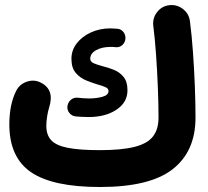

<svg xmlns="http://www.w3.org/2000/svg" viewBox="-20 -686 836 773"><path d="M17.6 -185.1Q17.6 -265.1 44.9 -319.8Q58.6 -347.2 88.1 -357.2Q117.7 -367.2 145 -353Q200.7 -324.7 177.7 -252.9Q172.9 -237.8 169.7 -216.8Q166.5 -195.8 166.5 -179.2Q166.5 -142.1 186.8 -120.8Q207 -99.6 254.2 -90.6Q301.3 -81.5 381.3 -81.5Q469.2 -81.5 521 -94.5Q572.8 -107.4 595.5 -136.2Q618.2 -165 618.2 -212.4Q618.2 -268.6 615.5 -335.2Q612.8 -401.9 608.2 -466.8Q603.5 -531.7 597.2 -582Q593.3 -612.3 612.3 -637Q631.3 -661.6 661.1 -665Q691.4 -668.9 716.1 -650.1Q740.7 -631.3 744.6 -601.1Q752 -544.9 756.8 -477.1Q761.7 -409.2 764.4 -340.6Q767.1 -272 767.1 -212.4Q767.1 -76.7 675.3 -4.9Q583.5 66.9 382.8 66.9Q191.9 66.9 104.7 7.1Q17.6 -52.7 17.6 -185.1ZM484.9 -529.3Q483.4 -514.2 471.9 -504.2Q460.4 -494.1 444.8 -496.1Q439.9 -497.1 434.8 -497.1Q429.7 -497.1 424.8 -497.1Q390.1 -497.1 366.7 -483.9Q343.3 -470.7 343.3 -449.7Q343.3 -437.5 357.2 -431.4Q371.1 -425.3 391.6 -419.9Q413.6 -414.6 437 -405.5Q460.4 -396.5 476.8 -377.2Q493.2 -357.9 493.2 -322.3Q493.2 -273.9 449 -244.4Q404.8 -214.8 336.4 -214.8Q321.3 -214.8 308.3 -215.6Q295.4 -216.3 284.7 -217.3Q269.5 -218.8 259.5 -231Q249.5 -243.2 251.5 -258.8Q253.9 -274.9 265.9 -284.7Q277.8 -294.4 293.9 -292.5Q303.7 -291.5 315.2 -290.5Q326.7 -289.6 338.9 -289.6Q368.2 -289.6 392.6 -296.4Q417 -303.2 417 -319.8Q417 -329.6 404.5 -335.2Q392.1 -340.8 373.5 -345.7Q352.1 -352.1 327.4 -362.1Q302.7 -372.1 285.2 -392.3Q267.6 -412.6 267.6 -449.2Q267.6 -483.4 288.6 -511Q309.6 -538.6 345.5 -555.2Q381.3 -571.8 424.8 -571.8Q435.1 -571.8 451.7 -570.3Q467.3 -569.3 476.8 -557.4Q486.3 -545.4 484.9 -529.3Z"/></svg>

Font: Mikhak-DS2-FD ExtraBold
Style: Regular
Weight: 800
Designer: Amin Abedi
Version: Version 3.2